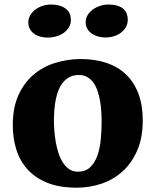

<svg xmlns="http://www.w3.org/2000/svg" viewBox="-20 -826 692 857"><path d="M450.7 -658.7Q433.6 -658.7 417.7 -663.1Q401.9 -667.5 389.4 -676.3Q377 -685.1 369.6 -697.8Q362.3 -710.4 362.3 -727.1Q362.3 -744.1 371.1 -758.5Q379.9 -772.9 394.3 -783.4Q408.7 -793.9 426.8 -799.8Q444.8 -805.7 463.4 -805.7Q487.3 -805.7 503.9 -800.5Q520.5 -795.4 530.8 -786.4Q541 -777.3 545.7 -764.9Q550.3 -752.4 550.3 -738.3Q550.3 -719.7 542 -705.1Q533.7 -690.4 520 -680.2Q506.3 -669.9 488.3 -664.3Q470.2 -658.7 450.7 -658.7ZM192.9 -658.2Q175.3 -658.2 159.7 -662.6Q144 -667 132.1 -675.5Q120.1 -684.1 113.3 -696.8Q106.4 -709.5 106.4 -725.6Q106.4 -743.2 115 -757.8Q123.5 -772.5 137.7 -783.2Q151.9 -793.9 169.7 -799.8Q187.5 -805.7 206.5 -805.7Q230.5 -805.7 247.3 -800.3Q264.2 -794.9 275.1 -785.9Q286.1 -776.9 291.3 -764.4Q296.4 -752 296.4 -737.3Q296.4 -719.2 287.8 -704.6Q279.3 -689.9 264.9 -679.7Q250.5 -669.4 231.7 -663.8Q212.9 -658.2 192.9 -658.2ZM37.1 -273.9Q38.1 -349.1 63.2 -403.3Q88.4 -457.5 129.6 -492.7Q170.9 -527.8 224.6 -544.7Q278.3 -561.5 335.9 -562.5Q401.4 -563 453.4 -545.9Q505.4 -528.8 541.7 -494.4Q578.1 -460 597.7 -408.2Q617.2 -356.4 617.2 -288.6Q617.2 -211.4 592.8 -155Q568.4 -98.6 527.6 -61.5Q486.8 -24.4 433.6 -6.3Q380.4 11.7 322.3 11.7Q244.1 11.7 189.7 -10.7Q135.3 -33.2 101.1 -72Q66.9 -110.8 51.5 -163.1Q36.1 -215.3 37.1 -273.9ZM327.6 -59.6Q361.8 -59.6 382.6 -79.6Q403.3 -99.6 414.6 -131.3Q425.8 -163.1 429.7 -202.4Q433.6 -241.7 433.6 -280.3Q433.6 -303.2 432.1 -327.9Q430.7 -352.5 426.5 -376Q422.4 -399.4 415.3 -420.4Q408.2 -441.4 397 -457Q385.7 -472.7 369.6 -481.9Q353.5 -491.2 331.5 -491.2Q309.1 -491.2 292 -482.7Q274.9 -474.1 262.5 -459.5Q250 -444.8 241.9 -425.3Q233.9 -405.8 229.2 -383.1Q224.6 -360.4 222.7 -335.9Q220.7 -311.5 220.7 -287.6Q220.7 -266.6 222.7 -241.7Q224.6 -216.8 229 -191.4Q233.4 -166 241.2 -142.3Q249 -118.7 261 -100.1Q272.9 -81.5 289.3 -70.6Q305.7 -59.6 327.6 -59.6Z"/></svg>

Font: Merriweather
Style: Heavy
Weight: 900
Version: Version 1.003